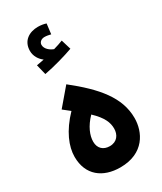

<svg xmlns="http://www.w3.org/2000/svg" viewBox="-222 -979 898 1062"><g transform="rotate(-30 226.5 -448.0)"><path d="M116 -652C181 -664 256 -686 306 -704L287 -767C269 -760 249 -753 227 -747C205 -755 178 -775 178 -802C178 -819 193 -832 214 -832C228 -832 241 -829 254 -826L262 -891C247 -896 228 -899 210 -899C156 -899 106 -870 106 -805C106 -771 125 -743 148 -726C136 -723 121 -721 100 -717ZM218 3C371 3 422 -107 422 -195C422 -327 333 -430 188 -545L96 -437L139 -403C60 -321 27 -240 27 -174C27 -57 107 3 218 3ZM226 -128C186 -128 158 -152 158 -195C158 -235 178 -284 224 -331C280 -278 295 -239 295 -201C295 -162 273 -128 226 -128Z"/></g></svg>

Font: Noto Sans Arabic UI SmCn
Style: Bold
Weight: 700
Width: 4
Designer: Monotype Design Team, Nadine Chahine and Nizar Qandah
Foundry: Monotype Imaging Inc.
Version: Version 2.010